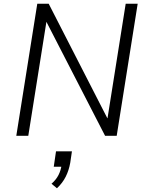

<svg xmlns="http://www.w3.org/2000/svg" viewBox="-20 -725 788 1025"><path d="M67 0 179 -705H240L553 -94H554L651 -705H715L603 0H541L227 -610H228L131 0ZM284 280 255 256Q280 234 292.5 209Q305 184 309 155L316 165H267L279 83H364L355 144Q348 184 331 218Q314 252 284 280Z"/></svg>

Font: Nunito Sans 7pt SemiCondensed Light
Style: Italic
Weight: 300
Width: 4
Italic angle: -9°
Designer: Vernon Adams
Foundry: Vernon Adams
Version: Version 3.101;gftools[0.9.27]